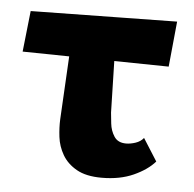

<svg xmlns="http://www.w3.org/2000/svg" viewBox="-40 -465 520 514"><g transform="rotate(5 220.5 -208.0)"><path d="M11 -309 23 -419 416 -425 404 -303ZM127 -137 142 -412H255L261 -167Q262 -157 264 -138Q266 -119 276 -103.5Q286 -88 308 -88Q320 -88 333.5 -92.5Q347 -97 355 -107L393 -47Q373 -24 336.5 -7.5Q300 9 251 9Q209 9 183.5 -5.5Q158 -20 145 -42.5Q132 -65 129 -90Q126 -115 127 -137Z"/></g></svg>

Font: Ysabeau Infant ExtraBold
Style: Regular
Weight: 800
Designer: Christian Thalmann (Catharsis Fonts)
Version: Version 2.001;gftools[0.9.30]; featfreeze: ss01,ss02,lnum